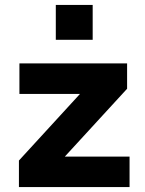

<svg xmlns="http://www.w3.org/2000/svg" viewBox="-20 -761 588 781"><path d="M57 0V-108L343 -420L342 -379H59V-503H497V-400L206 -83L207 -124H507V0ZM207 -599V-741H357V-599Z"/></svg>

Font: Nunito Sans 7pt ExtraBold
Style: Regular
Weight: 800
Designer: Vernon Adams
Foundry: Vernon Adams
Version: Version 3.101;gftools[0.9.27]